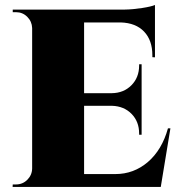

<svg xmlns="http://www.w3.org/2000/svg" viewBox="-20 -738 707 758"><path d="M643.1 -231.4H652.8L614.7 0H29.8L30.3 -9.8H43Q69.3 -9.8 87.9 -28.3Q106.4 -46.9 106.9 -72.8V-627.4Q106 -653.3 87.6 -671.6Q69.3 -689.9 43 -689.9H30.3V-700.2H472.7Q503.9 -700.7 540.5 -706.3Q577.1 -711.9 591.8 -718.3V-511.7L581.5 -512.2V-520Q581.5 -579.1 548.8 -613.3Q516.1 -647.5 457 -649.4H312V-370.1H420.9Q468.3 -370.6 498.8 -401.4Q529.3 -432.1 529.3 -479.5V-484.4H539.1V-206.1H529.3V-210.9Q529.3 -257.8 499.5 -288.3Q469.7 -318.8 422.4 -320.3H312V-50.8H435.5Q508.3 -50.8 564 -98.6Q619.6 -146.5 643.1 -231.4Z"/></svg>

Font: Cinzel Black
Style: Regular
Weight: 900
Designer: Natanael Gama
Version: Version 1.001;PS 001.001;hotconv 1.0.56;makeotf.lib2.0.21325